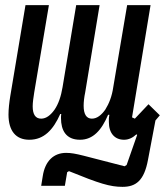

<svg xmlns="http://www.w3.org/2000/svg" viewBox="-20 -536 641 746"><path d="M456 190C508 190 540 166 555 85L584 -68L601 -88L557 -131L504 -75L493 -80L565 -516H474L420 -197C415 -162 404 -134 389 -110C374 -89 357 -75 337 -75C316 -75 305 -92 305 -125C305 -140 307 -158 311 -177L367 -516H276L223 -197C217 -161 207 -132 192 -110C177 -89 160 -75 140 -75C118 -75 107 -91 107 -123C107 -138 110 -158 113 -177L170 -516H79L20 -163C16 -139 13 -112 13 -91C13 -27 42 7 94 7C151 7 187 -32 214 -93H218C217 -88 217 -82 217 -77C217 -30 236 7 291 7C342 7 375 -31 400 -90H405C404 -84 403 -79 403 -75V-62C403 -18 426 7 462 7C479 7 495 0 510 -14L513 -12L472 105L464 110L305 69C273 61 256 58 237 58C189 58 155 89 146 149L140 186H232L241 133L248 129C366 177 407 190 456 190Z"/></svg>

Font: IBM Mono Medium
Style: Italic
Weight: 500
Italic angle: -9°
Monospace: yes
Designer: Mike Abbink, Paul van der Laan, Pieter van Rosmalen
Foundry: Bold Monday
Version: Version 2.3